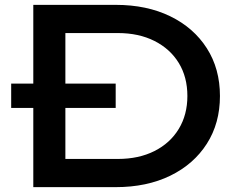

<svg xmlns="http://www.w3.org/2000/svg" viewBox="-20 -770 969 790"><path d="M26 -426H456V-326H26ZM456 -750Q584 -750 680.5 -703Q777 -656 831 -571.5Q885 -487 885 -375Q885 -263 831 -178.5Q777 -94 680.5 -47Q584 0 456 0H117V-750ZM249 -46 176 -116H465Q551 -116 615.5 -148.5Q680 -181 715.5 -239.5Q751 -298 751 -375Q751 -453 715.5 -511Q680 -569 615.5 -601.5Q551 -634 465 -634H176L249 -704Z"/></svg>

Font: Unbounded
Style: Regular
Weight: 400
Designer: Luke Prowse, Jean-Baptiste Morizot, Fátima Lázaro, Florian Runge
Foundry: NaN
Version: Version 1.701;gftools[0.9.28.dev5+ged2979d]